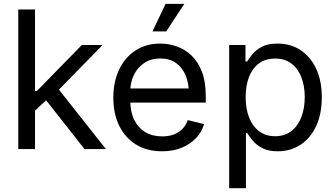

<svg xmlns="http://www.w3.org/2000/svg" viewBox="-20 -777 1747 1001"><path d="M157.2 -195.3V-302.7H172.4L406.7 -542.5H515.1L263.2 -285.2H253.4ZM75.2 0V-727.5H162.6V0ZM420.4 0 211.4 -265.6 273.4 -327.1 532.2 0Z M825.2 11.7Q746.1 11.7 689.2 -23.4Q632.3 -58.6 601.6 -121.3Q570.8 -184.1 570.8 -267.1Q570.8 -350.6 601.1 -414.3Q631.3 -478 686.5 -513.9Q741.7 -549.8 815.4 -549.8Q859.9 -549.8 902.1 -534.9Q944.3 -520 978.5 -487.5Q1012.7 -455.1 1032.7 -403.1Q1052.7 -351.1 1052.7 -277.3V-242.2H628.9V-315.9H1005.4L964.8 -289.1Q964.8 -342.8 947.8 -384Q930.7 -425.3 897.5 -448.7Q864.3 -472.2 815.4 -472.2Q766.1 -472.2 731.2 -448.2Q696.3 -424.3 677.7 -385.5Q659.2 -346.7 659.2 -301.8V-253.9Q659.2 -193.8 679.9 -151.9Q700.7 -109.9 738 -87.9Q775.4 -65.9 825.7 -65.9Q858.4 -65.9 884.8 -75.4Q911.1 -85 930.2 -104Q949.2 -123 959 -150.9L1043.9 -129.9Q1031.7 -87.9 1001.2 -56.2Q970.7 -24.4 926 -6.3Q881.3 11.7 825.2 11.7ZM774.9 -613.3 843.3 -756.8H940.9L846.7 -613.3Z M1174.8 204.1V-542.5H1259.8V-456.5H1268.6Q1278.3 -472.7 1295.9 -494.4Q1313.5 -516.1 1344.7 -533Q1376 -549.8 1427.2 -549.8Q1495.1 -549.8 1547.1 -515.6Q1599.1 -481.4 1628.4 -418.5Q1657.7 -355.5 1657.7 -270Q1657.7 -184.1 1628.7 -120.8Q1599.6 -57.6 1547.6 -22.9Q1495.6 11.7 1427.7 11.7Q1377.9 11.7 1346.4 -5.4Q1314.9 -22.5 1296.9 -44.7Q1278.8 -66.9 1268.6 -84H1262.2V204.1ZM1414.6 -66.9Q1464.8 -66.9 1499.3 -93.8Q1533.7 -120.6 1551.3 -166.7Q1568.8 -212.9 1568.8 -271Q1568.8 -328.1 1551.5 -373.5Q1534.2 -418.9 1499.8 -445.3Q1465.3 -471.7 1414.6 -471.7Q1364.3 -471.7 1330.1 -446.3Q1295.9 -420.9 1278.3 -376Q1260.7 -331.1 1260.7 -271Q1260.7 -210.4 1278.6 -164.6Q1296.4 -118.7 1330.8 -92.8Q1365.2 -66.9 1414.6 -66.9Z"/></svg>

Font: Inter 16pt
Style: Regular
Weight: 400
Version: Version 4.001;git-66647c0bb